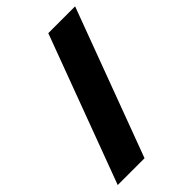

<svg xmlns="http://www.w3.org/2000/svg" viewBox="-216 -1039 876 876"><g transform="rotate(-45 222.5 -601.0)"><path d="M5 -244 271 -958H444L178 -244Z"/></g></svg>

Font: Noto Sans Khmer UI ExtraCondensed Black
Style: Regular
Weight: 900
Width: 2
Designer: Danh Hong and the Monotype Design Team
Foundry: Monotype Imaging Inc.
Version: Version 2.002; ttfautohint (v1.8.4.7-5d5b)